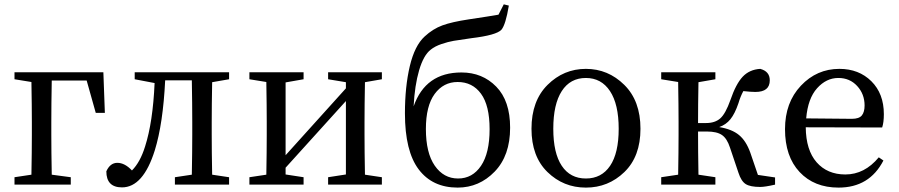

<svg xmlns="http://www.w3.org/2000/svg" viewBox="-20 -852 4149 886"><path d="M379.9 -480.5H218.8Q216.8 -369.1 216.8 -287.1V-230.5Q216.8 -155.3 218.8 -45.9L306.6 -34.2V0H46.9V-34.2L125 -45.9Q127 -155.3 127 -230.5V-287.1Q127 -362.3 125 -473.6L46.9 -486.3V-518.6H457L463.9 -331.1H421.9Z M1037.1 -486.3 959 -472.7Q957 -363.3 957 -289.1V-230.5Q957 -155.3 959 -45.9L1037.1 -34.2V0H787.1V-34.2L865.2 -45.9Q867.2 -155.3 867.2 -230.5V-289.1Q867.2 -370.1 865.2 -481.4H742.2Q732.4 -281.2 694.3 -158.2Q640.6 12.7 543 12.7Q470.7 12.7 470.7 -61.5Q488.3 -100.6 521.5 -100.6Q555.7 -100.6 588.9 -65.4Q627 -103.5 649.4 -175.8Q685.5 -288.1 693.4 -468.8L601.6 -486.3V-518.6H1037.1Z M1742.2 -486.3 1664.1 -472.7Q1662.1 -363.3 1662.1 -289.1V-230.5Q1662.1 -155.3 1664.1 -45.9L1742.2 -34.2V0H1494.1V-34.2L1576.2 -46.9V-385.7L1297.9 -78.1V-46.9L1380.9 -34.2V0H1130.9V-34.2L1209 -45.9Q1210.9 -155.3 1210.9 -230.5V-289.1Q1210.9 -362.3 1209 -473.6L1130.9 -486.3V-518.6H1380.9V-486.3L1297.9 -471.7V-135.7L1576.2 -444.3V-472.7L1494.1 -486.3V-518.6H1742.2Z M2239.3 -255.9Q2239.3 -365.2 2199.7 -419.4Q2160.2 -473.6 2091.8 -473.6Q2026.4 -473.6 1985.8 -418.5Q1945.3 -363.3 1945.3 -256.8Q1945.3 -146.5 1986.3 -87.4Q2027.3 -28.3 2093.8 -28.3Q2160.2 -28.3 2199.7 -86.9Q2239.3 -145.5 2239.3 -255.9ZM2304.7 -832 2328.1 -826.2Q2313.5 -738.3 2293.9 -714.8Q2270.5 -689.5 2155.3 -675.8Q2099.6 -668 2073.7 -663.6Q2047.9 -659.2 2017.6 -648.9Q1987.3 -638.7 1967.8 -623Q1934.6 -597.7 1914.1 -527.8Q1893.6 -458 1888.7 -361.3Q1943.4 -517.6 2109.4 -517.6Q2206.1 -517.6 2270 -452.1Q2334 -386.7 2334 -262.7Q2334 -133.8 2262.7 -60.1Q2191.4 13.7 2091.8 13.7Q1975.6 13.7 1912.1 -70.3Q1848.6 -154.3 1848.6 -329.1Q1848.6 -452.1 1871.1 -546.9Q1893.6 -641.6 1939.5 -683.6Q1977.5 -718.8 2021.5 -734.9Q2065.4 -751 2143.6 -762.7Q2241.2 -777.3 2280.3 -784.2Z M2432.6 -257.8Q2432.6 -386.7 2506.8 -460.4Q2581.1 -534.2 2683.6 -534.2Q2786.1 -534.2 2860.8 -460.4Q2935.5 -386.7 2935.5 -257.8Q2935.5 -129.9 2861.3 -58.1Q2787.1 13.7 2683.6 13.7Q2580.1 13.7 2506.3 -58.1Q2432.6 -129.9 2432.6 -257.8ZM2835 -257.8Q2835 -371.1 2794.9 -431.6Q2754.9 -492.2 2683.6 -492.2Q2611.3 -492.2 2572.3 -431.6Q2533.2 -371.1 2533.2 -257.8Q2533.2 -145.5 2572.3 -86.9Q2611.3 -28.3 2683.6 -28.3Q2755.9 -28.3 2795.4 -86.9Q2835 -145.5 2835 -257.8Z M3477.5 -44.9 3556.6 -33.2V0Q3509.8 10.7 3488.3 10.7Q3442.4 10.7 3421.4 -2.4Q3400.4 -15.6 3387.7 -54.7L3348.6 -170.9Q3335 -212.9 3311.5 -229Q3288.1 -245.1 3242.2 -245.1H3201.2Q3201.2 -155.3 3203.1 -45.9L3281.2 -34.2V0H3031.2V-34.2L3109.4 -45.9Q3111.3 -155.3 3111.3 -230.5V-289.1Q3111.3 -362.3 3109.4 -473.6L3031.2 -486.3V-518.6H3281.2V-486.3L3203.1 -472.7Q3201.2 -365.2 3201.2 -284.2H3238.3Q3279.3 -284.2 3303.7 -305.7Q3328.1 -327.1 3350.6 -390.6Q3376 -464.8 3407.2 -498Q3438.5 -531.2 3488.3 -534.2Q3532.2 -522.5 3532.2 -481.4Q3532.2 -427.7 3465.8 -427.7Q3445.3 -427.7 3410.2 -431.6Q3396.5 -406.2 3387.7 -376Q3371.1 -327.1 3350.6 -301.8Q3330.1 -276.4 3298.8 -265.6Q3357.4 -255.9 3390.1 -229Q3422.9 -202.1 3442.4 -147.5Z M3700.2 -305.7 3911.1 -303.7Q3944.3 -303.7 3957 -319.3Q3969.7 -335 3969.7 -365.2Q3969.7 -418 3935.5 -455.1Q3901.4 -492.2 3848.6 -492.2Q3793 -492.2 3750.5 -444.8Q3708 -397.5 3700.2 -305.7ZM4050.8 -263.7 3698.2 -264.6Q3699.2 -159.2 3748.5 -103Q3797.9 -46.9 3880.9 -46.9Q3969.7 -46.9 4035.2 -126L4056.6 -111.3Q3992.2 13.7 3849.6 13.7Q3737.3 13.7 3669.9 -58.1Q3602.5 -129.9 3602.5 -255.9Q3602.5 -378.9 3675.8 -456.5Q3749 -534.2 3853.5 -534.2Q3943.4 -534.2 4001 -477.1Q4058.6 -419.9 4058.6 -325.2Q4058.6 -287.1 4050.8 -263.7Z"/></svg>

Font: GenYoMin TW TTF Medium
Style: Regular
Weight: 500
Version: Version 1.300